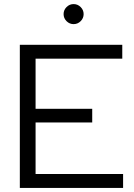

<svg xmlns="http://www.w3.org/2000/svg" viewBox="-20 -919 656 939"><path d="M77 0V-700H578V-632H154V-387H431V-320H154V-68H582V0ZM340 -801Q320 -801 305.5 -815.5Q291 -830 291 -850Q291 -870 305.5 -884.5Q320 -899 340 -899Q360 -899 374.5 -884.5Q389 -870 389 -850Q389 -830 374.5 -815.5Q360 -801 340 -801Z"/></svg>

Font: Red Hat Display VF
Style: Regular
Weight: 300
Designer: Pentagram, MCKL
Foundry: Pentagram, MCKL
Version: Version 1.023